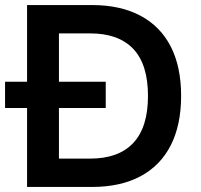

<svg xmlns="http://www.w3.org/2000/svg" viewBox="-25 -739 793 759"><path d="M82 0V-719H339Q451 -719 530 -677Q609 -635 650 -555Q691 -475 691 -360Q691 -245 650 -164.5Q609 -84 530 -42Q451 0 339 0ZM208 -112H331Q444 -112 502 -174Q560 -236 560 -360Q560 -484 502 -545.5Q444 -607 331 -607H208ZM-5 -312V-416H393V-312Z"/></svg>

Font: Nunitoga
Style: Bold
Weight: 700
Designer: Vernon Adams
Foundry: Vernon Adams
Version: Version 1.0